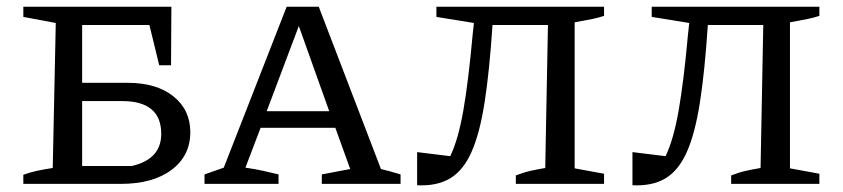

<svg xmlns="http://www.w3.org/2000/svg" viewBox="-20 -544 2494 568"><path d="M49 0V-27Q68 -34 88.5 -38.5Q109 -43 136 -47L145 -476L49 -494V-524H487L486 -351H451L422 -470H223V-299H358Q443 -299 493 -259Q543 -219 543 -153Q543 -83 487.5 -41.5Q432 0 337 0ZM223 -53H370Q457 -73 457 -148Q457 -245 341 -245H223Z M1107 -44Q1123 -40 1132.5 -37.5Q1142 -35 1165 -28V0H932V-28L1016 -44L972 -166H751L706 -48Q734 -44 757 -39Q780 -34 804 -28V0H585V-28L642 -48L828 -524H923ZM769 -215H954L864 -467Z M1214 4V-94L1312 -82Q1336 -132 1351 -219Q1366 -306 1378 -439L1382 -476L1271 -494V-524H1767V-497Q1752 -492 1733 -488Q1714 -484 1680 -478V-46L1767 -30V0H1506V-25Q1529 -34 1549 -38.5Q1569 -43 1593 -47L1601 -470H1437Q1428 -333 1413.5 -240.5Q1399 -148 1374.5 -93.5Q1350 -39 1311 -16Q1272 7 1214 4Z M1851 4V-94L1949 -82Q1973 -132 1988 -219Q2003 -306 2015 -439L2019 -476L1908 -494V-524H2404V-497Q2389 -492 2370 -488Q2351 -484 2317 -478V-46L2404 -30V0H2143V-25Q2166 -34 2186 -38.5Q2206 -43 2230 -47L2238 -470H2074Q2065 -333 2050.5 -240.5Q2036 -148 2011.5 -93.5Q1987 -39 1948 -16Q1909 7 1851 4Z"/></svg>

Font: Piazzolla SC
Style: Regular
Weight: 400
Designer: Juan Pablo del Peral
Foundry: Huerta Tipografica
Version: Version 1.330